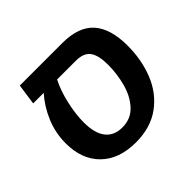

<svg xmlns="http://www.w3.org/2000/svg" viewBox="-142 -731 913 913"><g transform="rotate(-45 314.5 -275.0)"><path d="M590 -338Q590 -243 558 -162.5Q526 -82 459 -33Q392 16 293 16Q180 16 116.5 -46.5Q53 -109 53 -217Q53 -287 79.5 -350Q106 -413 149 -461H78L93 -566H379Q489 -566 539.5 -508.5Q590 -451 590 -338ZM460 -339Q460 -403 438.5 -432Q417 -461 365 -461H239Q214 -413 199 -347.5Q184 -282 184 -227Q184 -154 213 -117Q242 -80 297 -80Q355 -80 391.5 -119.5Q428 -159 444 -218.5Q460 -278 460 -339Z"/></g></svg>

Font: FiraGO Medium
Style: Italic
Weight: 500
Italic angle: -8°
Designer: bBox Type GmbH
Foundry: bBox Type GmbH
Version: Version 1.001